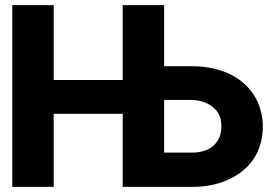

<svg xmlns="http://www.w3.org/2000/svg" viewBox="-20 -731 1069 751"><path d="M28 0H190V-286H460V0H731C774 0 813 -6 847 -18C937 -49 1008 -119 1008 -237C1008 -270 1001 -301 989 -330C950 -418 857 -472 731 -472H622V-711H460V-418H190V-711H28ZM622 -134V-340H731C751 -340 768 -335 782 -330C819 -315 846 -287 846 -238C846 -172 802 -134 731 -134Z"/></svg>

Font: Asimov Pro
Style: Blk
Weight: 900
Designer: Google
Version: Version 2.000980; 2014